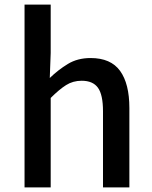

<svg xmlns="http://www.w3.org/2000/svg" viewBox="-20 -817 661 837"><path d="M87 -797V0H201V-390Q238 -427 268 -446Q298 -465 336 -465Q385 -465 407 -434.5Q429 -404 429 -332V0H544V-346Q544 -452 503.5 -508Q463 -564 375 -564Q318 -564 275.5 -538Q233 -512 197 -477L201 -586V-797Z"/></svg>

Font: Alpha Sans Medium
Style: Regular
Weight: 500
Designer: [Spoqa Han Sans Neo] Dong-huui Kim  Younghwa Kang  Yujin Lee  [Noto Sans] Ryoko NISHIZUKA  (kana & ideographs); Paul D. 
Foundry: Spoqa (http://www.spoqa-han-sans.com)
Version: Version 1.100;hotconv 1.0.109;makeotfexe 2.5.65596